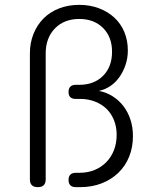

<svg xmlns="http://www.w3.org/2000/svg" viewBox="-20 -760 640 790"><path d="M168 -22Q168 -6 160 2Q152 10 136 10Q119 10 111 2Q103 -6 103 -22V-540Q103 -584 118 -621Q133 -658 159.5 -684.5Q186 -711 223.5 -725.5Q261 -740 306 -740Q350 -740 387 -726Q424 -712 450.5 -687.5Q477 -663 491.5 -628.5Q506 -594 506 -552Q506 -522 497 -494.5Q488 -467 472.5 -444.5Q457 -422 435.5 -407Q414 -392 387 -386Q418 -380 444 -363.5Q470 -347 488.5 -322.5Q507 -298 517 -267Q527 -236 527 -200Q527 -154 511.5 -115.5Q496 -77 467 -49Q438 -21 398 -5.5Q358 10 310 10H292Q277 10 269.5 2.5Q262 -5 262 -20Q262 -34 269.5 -41.5Q277 -49 292 -49H306Q341 -49 369 -60.5Q397 -72 417.5 -93Q438 -114 449 -142.5Q460 -171 460 -206Q460 -238 449 -265.5Q438 -293 418.5 -312Q399 -331 371 -342Q343 -353 310 -353H291Q277 -353 269.5 -360Q262 -367 262 -382Q262 -396 269.5 -403.5Q277 -411 291 -411H306Q367 -411 404 -448Q441 -485 441 -547Q441 -608 404 -645Q367 -682 306 -682Q244 -682 206 -643Q168 -604 168 -540Z"/></svg>

Font: Maple Mono NL ExtraLight
Style: Regular
Weight: 275
Monospace: yes
Designer: subframe7536
Version: Version 7.000